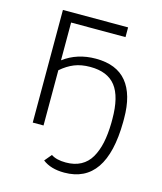

<svg xmlns="http://www.w3.org/2000/svg" viewBox="-106 -598 722 856"><g transform="rotate(15 254.5 -170.5)"><path d="M276.9 -348.1Q372.6 -348.1 419.7 -290.8Q466.8 -233.4 466.8 -123V-106Q463.9 179.2 271 179.2Q208.5 179.2 170.9 149.9L198.2 117.2Q222.2 133.8 266.1 133.8Q306.2 133.8 335.2 118.2Q364.3 102.5 381.6 72.8Q398.9 43 407.5 3.2Q416 -36.6 417 -88.9V-106.9Q417 -210 379.6 -258.1Q342.3 -306.2 262.2 -306.2Q220.7 -306.2 189.2 -293.5Q157.7 -280.8 127.9 -254.9V0H78.1V-520H378.9V-475.1H127.9V-300.8Q190.9 -348.1 276.9 -348.1Z"/></g></svg>

Font: Rawline Light
Style: Regular
Weight: 300
Designer: Matt McInerney, Pablo Impallari, Rodrigo Fuenzalida
Foundry: Matt McInerney, Pablo Impallari, Rodrigo Fuenzalida
Version: Version 4.020;PS 004.020;hotconv 1.0.88;makeotf.lib2.5.64775